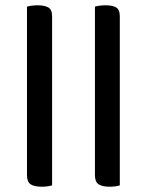

<svg xmlns="http://www.w3.org/2000/svg" viewBox="-20 -699 556 726"><path d="M177 2Q160 7 138 7Q110 7 96 -2Q82 -11 82 -37V-674Q89 -676 100 -677.5Q111 -679 122 -679Q148 -679 162.5 -671Q177 -663 177 -637ZM433 2Q416 7 394 7Q367 7 353 -2Q339 -11 339 -37V-674Q345 -676 356.5 -677.5Q368 -679 379 -679Q405 -679 419 -671Q433 -663 433 -637Z"/></svg>

Font: Baloo Bhaina 2 Medium
Style: Regular
Weight: 500
Designer: Yesha Goshar, Manish Minz, Shuchita Grover and Ek Type
Foundry: Ek Type
Version: Version 1.640;hotconv 1.0.111;makeotfexe 2.5.65597; ttfautoh